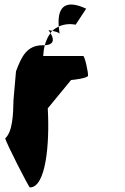

<svg xmlns="http://www.w3.org/2000/svg" viewBox="-20 -714 547 840"><path d="M3 -109C2 -98 110 114 111 106C180 106 198 -81 189 -240L291 -364C298 -364 365 -372 365 -383C367 -394 351 -469 344 -469H169C170 -487 172 -502 176 -516H167C97 -516 74 -466 50 -402L39 -276C38 -213 35 -138 3 -109ZM176 -516C225 -519 212 -551 201 -569C190 -555 182 -538 176 -516ZM192 -582C192 -582 196 -576 201 -569C203 -573 205 -576 209 -579C201 -581 195 -582 192 -582ZM209 -579C222 -576 239 -572 241 -566C239 -578 238 -588 237 -598C227 -593 217 -587 209 -579ZM241 -564V-566ZM237 -598C259 -608 284 -611 311 -606L357 -676C280 -712 229 -699 237 -598Z"/></svg>

Font: Ampere
Style: RevIta
Weight: 400
Version: Version 1